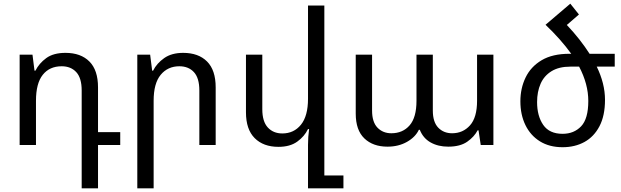

<svg xmlns="http://www.w3.org/2000/svg" viewBox="-20 -790 3385 1046"><path d="M425 236V-297Q425 -365 395.5 -397Q366 -429 316 -429Q250 -429 213 -382.5Q176 -336 176 -241V0H87V-492H157L168 -405H173Q193 -445 232 -473.5Q271 -502 337 -502Q420 -502 467 -455Q514 -408 514 -314V-70H635V0H514V236Z M728 236V-492H798L809 -405H814Q834 -445 874.5 -473.5Q915 -502 978 -502Q1061 -502 1108 -455Q1155 -408 1155 -314V0H1066V-297Q1066 -365 1036.5 -397Q1007 -429 957 -429Q894 -429 855.5 -382.5Q817 -336 817 -241V236Z M1747 166H1851V236H1658V-1Q1658 -44 1664 -87H1658Q1639 -47 1599.5 -18.5Q1560 10 1497 10Q1415 10 1367.5 -37.5Q1320 -85 1320 -178V-492H1409V-195Q1409 -128 1439 -95.5Q1469 -63 1518 -63Q1581 -63 1619.5 -110.5Q1658 -158 1658 -252V-760H1747Z M2091 9Q2012 9 1965 -36Q1918 -81 1918 -171V-492H2007V-188Q2007 -125 2036.5 -94.5Q2066 -64 2112 -64Q2174 -64 2211.5 -107Q2249 -150 2249 -241V-492H2338V-188Q2338 -125 2367.5 -94.5Q2397 -64 2443 -64Q2502 -64 2540.5 -107Q2579 -150 2579 -241V-492H2668V0H2599L2587 -80H2582Q2564 -45 2525.5 -18Q2487 9 2422 9Q2367 9 2326 -14Q2285 -37 2267 -83H2262Q2243 -43 2197 -17Q2151 9 2091 9Z M2952 -655 3087 -770 3134 -711 3068 -654Q3105 -615 3136 -575.5Q3167 -536 3192 -497H3329V-427H3231Q3253 -382 3264.5 -336.5Q3276 -291 3276 -246Q3276 -160 3246 -102.5Q3216 -45 3164 -16.5Q3112 12 3045 12Q2973 12 2921.5 -20Q2870 -52 2842.5 -108.5Q2815 -165 2815 -238Q2815 -309 2843.5 -368Q2872 -427 2931 -462Q2990 -497 3082 -497H3092Q3064 -536 3029 -575.5Q2994 -615 2952 -655ZM3087 -427Q3025 -427 2984.5 -402Q2944 -377 2925 -333.5Q2906 -290 2906 -234Q2906 -158 2939.5 -109.5Q2973 -61 3045 -61Q3107 -61 3146 -102Q3185 -143 3185 -240Q3185 -332 3135 -427Z"/></svg>

Font: Noto Sans Living
Style: Regular
Weight: 400
Designer: Monotype Design Team
Foundry: Monotype Imaging Inc.
Version: Version 2.013; ttfautohint (v1.8.4.7-5d5b)